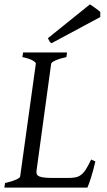

<svg xmlns="http://www.w3.org/2000/svg" viewBox="-20 -854 488 874"><path d="M414.1 -119.1Q404.3 -76.7 394.3 -45.4Q384.3 -14.2 377.9 0H0L2.9 -21Q33.7 -27.8 52.2 -35.9Q70.8 -43.9 71.8 -50.8L143.1 -564Q144 -569.8 128.9 -578.6Q113.8 -587.4 82 -594.2L85 -615.2H285.2L282.2 -594.2Q251.5 -587.4 232.9 -579.1Q214.4 -570.8 212.9 -564L146 -75.2Q145 -66.4 147.9 -60.3Q150.9 -54.2 159.9 -50.5Q168.9 -46.9 184.8 -45.4Q200.7 -43.9 225.1 -43.9H287.1Q307.6 -43.9 322 -46.4Q336.4 -48.8 348.1 -57.4Q359.9 -65.9 370.6 -82.5Q381.3 -99.1 395 -127.9ZM436.5 -776.4 214.4 -657.2Q207.5 -661.6 205.1 -666Q202.6 -670.4 198.2 -680.2L389.2 -834L400.4 -826.7Q406.7 -822.3 413.8 -817.4Q420.9 -812.5 427.2 -807.6Q433.6 -802.7 436.5 -799.3Z"/></svg>

Font: Gentium Plus
Style: Italic
Weight: 400
Italic angle: -8°
Designer: J. Victor Gaultney, Annie Olsen, Iska Routamaa
Foundry: SIL International
Version: Version 1.510